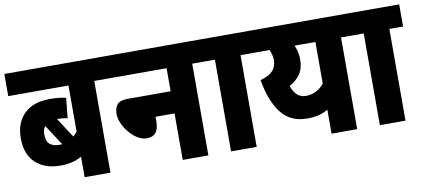

<svg xmlns="http://www.w3.org/2000/svg" viewBox="-61 -828 2279 1033"><g transform="rotate(-10 1078.5 -311.0)"><path d="M544 -501H470V0H329V-112Q280 -84 213 -84Q128 -84 77.5 -130.5Q27 -177 27 -267Q27 -349 76 -398Q125 -447 218 -447Q267 -447 305 -438L294 -328Q283 -331 268.5 -332.5Q254 -334 237 -334L307 -226Q319 -236 329 -249V-501H0V-622H544ZM155 -265Q155 -225 174.5 -210Q194 -195 224 -195Q233 -195 241 -196L168 -308Q155 -291 155 -265Z M532 -622H1080V-501H1005V0H865V-254H761V-228Q761 -148 696 -148Q671 -148 646 -163Q621 -178 601 -202Q581 -226 569 -253.5Q557 -281 557 -306Q557 -336 572 -355.5Q587 -375 631 -375H865V-501H532Z M1269 -501V0H1129V-501H1067V-622H1344V-501Z M1892 -622V-501H1818V0H1678V-131Q1652 -116 1625.5 -109.5Q1599 -103 1564 -103Q1471 -103 1421 -169.5Q1371 -236 1352 -350Q1399 -363 1420 -385.5Q1441 -408 1441 -446Q1441 -460 1437 -474.5Q1433 -489 1428 -501H1331V-622ZM1500 -292Q1511 -260 1530 -242Q1549 -224 1578 -224Q1638 -224 1678 -274V-501H1564Q1572 -484 1576.5 -464.5Q1581 -445 1581 -423Q1581 -374 1559 -342.5Q1537 -311 1500 -292Z M2082 -501V0H1942V-501H1880V-622H2157V-501Z"/></g></svg>

Font: Noto Sans Condensed ExtraBold
Style: Regular
Weight: 800
Width: 3
Designer: Monotype Design Team
Foundry: Monotype Imaging Inc.
Version: Version 2.013; ttfautohint (v1.8.4.7-5d5b)